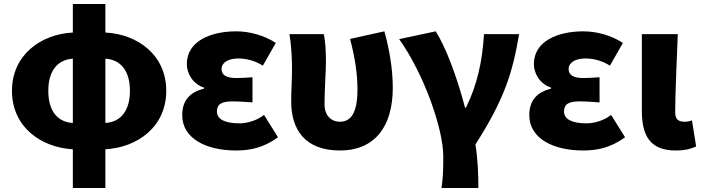

<svg xmlns="http://www.w3.org/2000/svg" viewBox="-20 -740 3514 962"><path d="M345 -124C269 -128 222 -183 222 -285C222 -386 269 -441 345 -446ZM345 202H508V8C667 -1 813 -103 813 -285C813 -466 668 -569 508 -577V-720H345V-577C186 -569 40 -466 40 -285C40 -103 186 -1 345 8ZM508 -446C584 -441 631 -386 631 -285C631 -183 583 -128 508 -124Z M1162 14C1233 14 1299 1 1373 -52L1303 -164C1261 -132 1212 -122 1180 -122C1106 -122 1067 -143 1067 -181C1067 -219 1091 -232 1146 -232C1177 -232 1212 -229 1245 -227V-353C1219 -351 1188 -349 1164 -349C1116 -349 1090 -363 1090 -394C1090 -426 1123 -447 1174 -447C1216 -447 1260 -435 1297 -411L1362 -525C1305 -562 1232 -583 1164 -583C1034 -583 916 -533 916 -419C916 -374 944 -320 1002 -301V-296C934 -279 893 -239 893 -163C893 -45 1015 14 1162 14Z M1683 14C1858 14 1948 -106 1948 -300C1948 -394 1931 -492 1906 -583L1734 -545C1761 -442 1771 -363 1771 -292C1771 -179 1741 -130 1683 -130C1640 -130 1606 -161 1606 -216C1606 -292 1613 -383 1613 -427C1613 -481 1611 -530 1602 -569H1430C1441 -506 1443 -437 1443 -392C1443 -338 1439 -285 1439 -231C1439 -90 1509 14 1683 14Z M2192 202H2377C2377 138 2374 56 2362 -16C2509 -246 2548 -376 2581 -569H2405C2397 -434 2371 -315 2315 -201H2310C2268 -361 2211 -509 2163 -583L1980 -544C2104 -370 2201 -95 2201 44C2201 124 2199 155 2192 202Z M2901 14C2972 14 3038 1 3112 -52L3042 -164C3000 -132 2951 -122 2919 -122C2845 -122 2806 -143 2806 -181C2806 -219 2830 -232 2885 -232C2916 -232 2951 -229 2984 -227V-353C2958 -351 2927 -349 2903 -349C2855 -349 2829 -363 2829 -394C2829 -426 2862 -447 2913 -447C2955 -447 2999 -435 3036 -411L3101 -525C3044 -562 2971 -583 2903 -583C2773 -583 2655 -533 2655 -419C2655 -374 2683 -320 2741 -301V-296C2673 -279 2632 -239 2632 -163C2632 -45 2754 14 2901 14Z M3365 14C3415 14 3443 5 3468 -6L3447 -137C3436 -132 3421 -130 3412 -130C3379 -130 3363 -141 3363 -179C3363 -269 3371 -439 3376 -569H3196V-185C3196 -66 3233 14 3365 14Z"/></svg>

Font: ChiuKong Gothic MN Heavy
Style: Regular
Weight: 900
Designer: Ryoko NISHIZUKA 西塚涼子 (kana, bopomofo & ideographs); Paul D. Hunt (Latin, Greek & Cyrillic); Sandoll Communications 산돌커뮤니
Foundry: Adobe
Version: Version 1.300